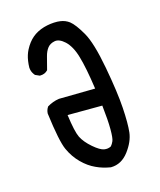

<svg xmlns="http://www.w3.org/2000/svg" viewBox="-140 -848 780 934"><g transform="rotate(-20 250.0 -381.5)"><path d="M272 -3.9Q252.9 -8.8 235.4 -15.6Q217.8 -22.5 201.2 -32.2Q184.6 -41.5 168.9 -54.7Q153.3 -67.9 138.9 -85Q124.5 -102.1 113.3 -121.8Q102.1 -141.6 94.2 -164.1Q78.1 -209 72.3 -354.5V-355Q74.7 -372.6 85.4 -385.7L85.9 -386.7L87.4 -387.2Q115.7 -401.4 147.9 -403.3H148.4H148.9L330.6 -390.1Q324.7 -499 312.5 -559.1Q306.6 -589.4 296.6 -611.6Q286.6 -633.8 273.4 -648.4Q247.6 -676.3 224.1 -673.8Q200.2 -671.4 186.5 -656.7Q172.4 -641.6 164.1 -617.7Q155.8 -592.8 142.1 -555.7L141.6 -554.2L140.6 -553.2Q125 -539.1 101.1 -541H99.6L98.6 -541.5L79.1 -552.2L78.1 -553.2L77.1 -554.2Q74.7 -557.6 72.8 -561.3Q70.8 -564.9 69.1 -568.8Q67.4 -572.8 66.4 -576.9Q65.4 -581.1 64.9 -585.7Q64.5 -590.3 64.5 -594.7V-595.2Q66.4 -612.8 70.1 -627.9Q73.7 -643.1 79.1 -656Q84.5 -668.9 91.3 -679.7Q111.8 -711.9 137.7 -730.2Q163.6 -748.5 199.2 -755.9Q234.4 -762.7 268.6 -758.8Q275.9 -757.8 282.5 -756.3Q289.1 -754.9 295.2 -752.7Q301.3 -750.5 306.6 -747.8Q312 -745.1 317.1 -741.5Q322.3 -737.8 326.7 -733.9Q348.6 -713.4 375 -656.7Q401.4 -600.1 414.1 -467.3Q426.8 -335 424.8 -255.9Q422.9 -176.3 414.1 -132.8Q404.8 -87.9 365.7 -44.4Q325.7 0 272.9 -3.9H272.5ZM306.2 -99.6Q314.9 -107.9 321.8 -120.6Q329.1 -133.8 333 -179.2Q336.9 -224.1 335 -300.3L160.6 -314.9Q164.6 -227.5 176.3 -197.3Q188.5 -166.5 220.2 -133.8Q235.4 -118.2 248.3 -108.9Q261.2 -99.6 271 -97.2Q290 -92.3 306.2 -99.6Z"/></g></svg>

Font: NaikaiFont
Style: SemiBold
Weight: 600
Version: Version 1.89